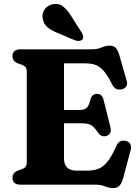

<svg xmlns="http://www.w3.org/2000/svg" viewBox="-20 -955 716 993"><path d="M231 -386H387.5Q417.5 -386 429 -398Q440.5 -410 448 -441Q452 -455.5 460.8 -462.5Q469.5 -469.5 481 -469.5Q507.5 -470 515 -441L551 -297.5Q555.5 -279 550.2 -268Q545 -257 531 -252Q518 -248 506.8 -252.2Q495.5 -256.5 487 -268.5Q474 -288.5 463 -299Q452 -309.5 437.5 -313.5Q423 -317.5 399 -317.5H231ZM44.5 -665.5Q44.5 -681.5 54.8 -690.8Q65 -700 86 -700H455.5Q477 -700 491.5 -704.8Q506 -709.5 518.5 -714.2Q531 -719 545.5 -719Q568 -719 579.2 -706.8Q590.5 -694.5 598 -667L635.5 -536Q640.5 -519.5 633 -508.2Q625.5 -497 610 -493Q595 -489.5 581.8 -495Q568.5 -500.5 560 -518.5Q542.5 -553.5 526.8 -575.2Q511 -597 494.8 -608.2Q478.5 -619.5 460.2 -623.5Q442 -627.5 418.5 -627.5H311V-136Q311 -104.5 327.2 -88.5Q343.5 -72.5 375.5 -72.5H430.5Q464 -72.5 489.2 -82.2Q514.5 -92 536.5 -119.8Q558.5 -147.5 582.5 -201.5Q589.5 -218 601.5 -224Q613.5 -230 629 -226.5Q646 -223.5 653.5 -210.5Q661 -197.5 655.5 -178L617 -34Q609.5 -7.5 598 5.2Q586.5 18 563.5 18Q549.5 18 537.2 13.5Q525 9 510.5 4.5Q496 0 474.5 0H86Q65 0 54.8 -9.2Q44.5 -18.5 44.5 -34.5Q44.5 -61 70.5 -72L92 -79.5Q105 -84 111.8 -92Q118.5 -100 118.5 -115.5V-584.5Q118.5 -600 111.8 -608Q105 -616 92 -620.5L70.5 -628Q44.5 -639 44.5 -665.5ZM350 -869 402 -787.5Q407.5 -778 410 -768.8Q412.5 -759.5 406 -751.5Q400.5 -744.5 389.8 -743.5Q379 -742.5 369 -746L279.5 -784Q245.5 -797.5 226.2 -813.5Q207 -829.5 201.5 -856Q195.5 -879.5 208.8 -902.8Q222 -926 250.5 -932.5Q282.5 -940 306.2 -921.5Q330 -903 350 -869Z"/></svg>

Font: Fraunces 28pt Soft Wonky
Style: Bold
Weight: 700
Version: Version 1.000;[b76b70a41]